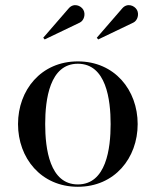

<svg xmlns="http://www.w3.org/2000/svg" viewBox="-20 -705 596 735"><path d="M490.5 -618.5C507 -626.5 513.5 -651 504 -667.5C494.5 -684 467 -695 448 -673L350.5 -560.5L356 -554ZM285.5 -618.5C302 -626.5 308.5 -651 299 -667.5C289.5 -684 262 -695 243 -673L145.5 -560.5L151 -554ZM49 -230C49 -100 137 10 278 10C419 10 507 -100 507 -230C507 -360 419 -470 278 -470C137 -470 49 -360 49 -230ZM153 -230C153 -324 170 -461 278 -461C386.5 -461 403.5 -324 403.5 -230C403.5 -136 386.5 1 278 1C170 1 153 -136 153 -230Z"/></svg>

Font: Bodoni* 24
Style: Regular
Weight: 400
Version: Version 2.3